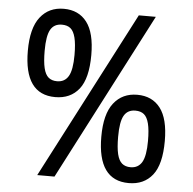

<svg xmlns="http://www.w3.org/2000/svg" viewBox="-52 -775 844 840"><g transform="rotate(5 369.5 -355.5)"><path d="M598.6 -722.7 217.8 12.2H142.1L523.9 -722.7ZM192.4 -652.8Q158.2 -652.8 142.6 -625.5Q127 -598.1 127 -532.7Q127 -484.4 133.8 -456.3Q140.6 -428.2 155 -416.3Q169.4 -404.3 192.4 -404.3Q226.1 -404.3 242.4 -432.1Q258.8 -460 258.8 -525.4Q258.8 -573.7 251.7 -601.6Q244.6 -629.4 230.5 -641.1Q216.3 -652.8 192.4 -652.8ZM190.4 -334.5Q53.7 -334.5 53.7 -526.4Q53.7 -626 91.6 -674.3Q129.4 -722.7 194.8 -722.7Q260.3 -722.7 296.1 -675.8Q332 -628.9 332 -531.7Q332 -428.7 294.7 -381.6Q257.3 -334.5 190.4 -334.5ZM545.4 -306.2Q511.2 -306.2 495.6 -278.8Q480 -251.5 480 -186Q480 -137.7 486.8 -109.6Q493.7 -81.5 508.1 -69.6Q522.5 -57.6 545.4 -57.6Q579.1 -57.6 595.5 -85.4Q611.8 -113.3 611.8 -178.7Q611.8 -227.1 604.7 -254.9Q597.7 -282.7 583.5 -294.4Q569.3 -306.2 545.4 -306.2ZM543.5 12.2Q406.7 12.2 406.7 -179.7Q406.7 -279.3 444.6 -327.6Q482.4 -376 547.9 -376Q613.3 -376 649.2 -329.1Q685.1 -282.2 685.1 -185.1Q685.1 -82 647.7 -34.9Q610.4 12.2 543.5 12.2Z"/></g></svg>

Font: Lesson One Light
Style: Regular
Weight: 300
Designer: But Ko, Victor Gaultney, Annie Olsen, Julie Remington, Don Collingsworth, Eric Hays, Becca Hirsbrunner
Version: Version 1.100